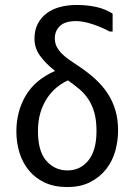

<svg xmlns="http://www.w3.org/2000/svg" viewBox="-20 -757 540 774"><path d="M46 -227Q46 -308 84 -372Q122 -436 202 -471Q164 -501 141.5 -532Q119 -563 119 -601Q119 -635 132 -660.5Q145 -686 167.5 -703Q190 -720 221 -728.5Q252 -737 289 -737Q329 -737 365.5 -729.5Q402 -722 434 -702V-630H422Q391 -647 353 -659.5Q315 -672 287 -672Q242 -672 221.5 -652Q201 -632 201 -603Q201 -583 209 -568Q217 -553 230.5 -539.5Q244 -526 262 -514Q280 -502 299 -489Q335 -465 364 -438.5Q393 -412 413.5 -381Q434 -350 445 -313Q456 -276 456 -231Q456 -190 445 -149.5Q434 -109 409 -76.5Q384 -44 345 -23.5Q306 -3 250 -3Q199 -3 160.5 -21Q122 -39 96.5 -70Q71 -101 58.5 -141.5Q46 -182 46 -227ZM369 -229Q369 -273 360 -304Q351 -335 335.5 -358Q320 -381 299 -398.5Q278 -416 254 -433Q230 -422 208.5 -404.5Q187 -387 170 -361.5Q153 -336 143 -303Q133 -270 133 -228Q133 -147 167 -108.5Q201 -70 252 -70Q304 -70 336.5 -110.5Q369 -151 369 -229Z"/></svg>

Font: D2Coding ligature
Style: Regular
Weight: 400
Monospace: yes
Designer: Yong-Rak Park; Jeong-Hwan Yoon; Sang-Min Lee;
Foundry: NHN Corporation
Version: Version 1.3.2; Build 20180524